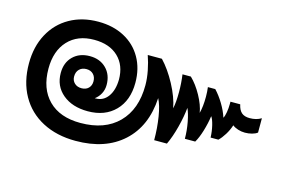

<svg xmlns="http://www.w3.org/2000/svg" viewBox="-80 -755 1375 931"><g transform="rotate(15 608.0 -289.5)"><path d="M1198 -336V-264Q1188 -256 1171 -251.5Q1154 -247 1136 -247Q1118 -247 1101 -252.5Q1084 -258 1073 -267Q1065 -242 1050.5 -218.5Q1036 -195 1021 -181H982Q981 -212 974 -241Q967 -270 958 -282Q953 -245 941 -205.5Q929 -166 915 -143H863Q863 -184 855 -226Q847 -268 836 -291Q832 -247 818 -192.5Q804 -138 785 -98H721Q721 -159 712 -214.5Q703 -270 687 -300Q679 -157 590.5 -76.5Q502 4 353 4Q258 4 186.5 -33.5Q115 -71 76.5 -140Q38 -209 38 -301Q38 -385 72.5 -449Q107 -513 169 -548Q231 -583 312 -583Q386 -583 442.5 -553Q499 -523 530 -468.5Q561 -414 561 -343Q561 -254 510 -202Q459 -150 373 -150Q295 -150 247 -190Q199 -230 199 -296Q199 -348 231 -379.5Q263 -411 315 -411Q366 -411 397.5 -379.5Q429 -348 429 -297Q429 -273 418.5 -253Q408 -233 390 -220H394Q433 -220 456 -252Q479 -284 480 -337Q480 -409 436 -451Q392 -493 315 -493Q232 -493 184 -441.5Q136 -390 136 -301Q136 -200 193 -143Q250 -86 353 -86Q475 -86 543 -154.5Q611 -223 611 -344Q611 -378 603.5 -416.5Q596 -455 584 -489H655Q694 -448 727 -386.5Q760 -325 770 -271Q777 -302 777 -354Q777 -400 771 -442H813Q844 -412 869 -366.5Q894 -321 900 -283Q909 -317 909 -366Q909 -392 906 -414H943Q966 -390 986.5 -356Q1007 -322 1017 -290Q1023 -300 1026.5 -320.5Q1030 -341 1030 -362V-374H1079Q1085 -346 1099.5 -333.5Q1114 -321 1140 -321Q1174 -321 1198 -336ZM315 -250Q337 -250 350 -263Q363 -276 363 -297Q363 -319 350 -332.5Q337 -346 315 -346Q293 -346 279.5 -332.5Q266 -319 266 -296Q266 -276 279.5 -263Q293 -250 315 -250Z"/></g></svg>

Font: Bai Jamjuree SemiBold
Style: Regular
Weight: 600
Version: Version 1.000; ttfautohint (v1.6)